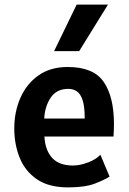

<svg xmlns="http://www.w3.org/2000/svg" viewBox="-20 -801 559 834"><path d="M276 13Q192 13 140.5 -22.2Q89 -57.5 65.5 -115.8Q42 -174 42 -243Q42 -315.5 68.8 -376.2Q95.5 -437 147.2 -473.5Q199 -510 274 -510Q386 -510 430.5 -445.2Q475 -380.5 475 -262Q475 -251.5 474.5 -235.5Q474 -219.5 473 -208H173Q176 -149 206.2 -115.5Q236.5 -82 297 -82Q328 -82 363.5 -95.8Q399 -109.5 416 -129L456 -34Q436 -20.5 392.8 -3.8Q349.5 13 276 13ZM172 -286H348Q348 -338.5 338.8 -366.2Q329.5 -394 313.5 -404.5Q297.5 -415 277 -415Q226 -415 200.5 -377.2Q175 -339.5 172 -286ZM215 -579 313 -781H449L324 -579Z"/></svg>

Font: Alatsi
Style: Regular
Weight: 400
Designer: Spyros Zevelakis, Eben Sorkin
Foundry: www.sorkintype.com
Version: Version 1.008; ttfautohint (v1.8.4.7-5d5b)